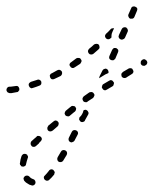

<svg xmlns="http://www.w3.org/2000/svg" viewBox="-31 -271 477 596"><path d="M53 274Q49 274 46 276Q44 278 43 280Q42 281 42 283Q42 285 43 287Q43 289 45 291Q49 296 55 299Q60 303 66 304Q68 305 70 305Q72 304 74 304Q76 303 77 301Q78 299 79 298Q80 294 78 290Q76 286 72 285Q65 283 60 277Q57 274 53 274ZM105 280Q105 284 108 287Q109 288 111 289Q113 290 115 290Q117 290 119 289Q121 289 122 287Q129 281 137 271Q138 269 138 267Q139 265 139 263Q138 261 137 260Q136 258 135 257Q133 255 131 255Q129 254 127 255Q125 255 124 256Q122 257 121 259Q114 268 109 273Q105 276 105 280ZM56 216Q56 214 55 213Q54 211 53 209Q51 208 49 207Q46 206 42 207Q38 209 36 213Q32 224 31 235Q30 237 31 239Q31 241 33 242Q34 244 35 245Q37 246 39 246Q43 247 47 244Q50 242 50 238Q52 229 55 220Q56 218 56 216ZM147 225Q148 229 151 231Q155 233 159 232Q163 231 165 228Q170 219 176 210Q178 206 177 202Q176 198 172 196Q168 194 164 195Q160 196 158 200Q153 209 148 217Q146 221 147 225ZM90 173Q90 173 90 173L95 168Q98 165 99 161Q99 157 96 154Q94 153 93 152Q91 151 89 151Q87 151 85 151Q83 152 82 154L76 159Q71 163 66 168Q64 171 64 175Q64 179 67 182Q69 185 74 185Q78 185 81 182Q85 178 90 174Q90 174 90 173ZM182 164Q183 168 187 170Q191 172 194 170Q198 169 200 166L210 147Q212 144 211 140Q210 136 206 134Q202 132 198 133Q194 134 192 138L183 156Q181 160 182 164ZM151 114Q152 110 149 107Q147 105 146 104Q144 104 142 103Q140 103 138 104Q136 105 135 106L119 119Q118 121 117 123Q116 124 116 126Q116 128 116 130Q117 132 118 134Q121 137 125 137Q129 137 133 134L148 121Q151 118 151 114ZM243 77Q245 80 243 84L233 102Q232 106 228 107Q224 109 220 107Q218 106 217 104Q216 103 215 101Q214 99 215 97Q215 95 216 93Q221 89 224 83Q227 78 228 72Q230 70 233 70Q236 69 238 71Q242 73 243 77ZM198 78 202 75Q203 74 204 72Q205 70 205 68Q206 67 205 65Q204 63 203 61Q201 58 196 58Q192 57 189 60L185 63L173 73Q172 74 171 76Q170 78 170 80Q169 82 170 83Q171 85 172 87Q175 90 179 90Q183 91 186 88ZM260 30Q261 28 262 26Q262 24 262 22Q261 20 260 19Q259 17 257 16Q256 15 254 15Q252 14 250 15Q248 15 246 16Q238 22 229 28Q226 31 225 35Q225 39 227 42Q228 44 230 45Q232 46 234 46Q236 47 238 46Q240 46 241 44Q250 38 258 33Q259 32 260 30ZM21 15Q23 15 25 14Q26 13 27 11Q29 10 29 8Q29 6 29 4Q28 0 25 -3Q22 -5 18 -4Q10 -3 3 -2Q0 -2 -1 -2Q-6 -2 -8 1Q-11 4 -11 8Q-11 10 -10 12Q-9 14 -8 15Q-6 17 -4 17Q-3 18 -1 18Q2 18 5 18Q12 17 21 15ZM321 -6Q322 -8 322 -10Q323 -12 323 -14Q322 -16 321 -17Q319 -21 315 -22Q311 -23 307 -20L290 -10Q288 -9 287 -7Q286 -5 286 -3Q285 -2 285 0Q286 2 287 4Q289 8 293 9Q297 10 301 7L318 -3Q320 -4 321 -6ZM97 -10Q98 -14 97 -18Q96 -20 95 -21Q93 -22 92 -23Q90 -24 88 -24Q86 -24 84 -23Q74 -20 65 -17Q61 -15 59 -12Q57 -8 59 -4Q60 0 64 2Q67 4 71 2Q81 -1 91 -5Q95 -6 97 -10ZM160 -38Q161 -39 161 -41Q162 -43 162 -45Q161 -47 161 -49Q159 -52 155 -54Q151 -55 147 -53Q138 -48 129 -43Q127 -43 126 -41Q125 -40 124 -38Q123 -36 124 -34Q124 -32 125 -30Q127 -26 130 -25Q134 -24 138 -26Q147 -30 157 -35Q158 -36 160 -38ZM278 -34 287 -52Q289 -56 293 -57Q297 -59 300 -57Q302 -56 303 -55Q305 -53 305 -51Q306 -49 306 -47Q306 -45 305 -44Q300 -42 296 -40L278 -29Q278 -29 277 -28Q277 -30 277 -31Q278 -32 278 -34ZM362 -31 378 -41Q382 -43 383 -47Q384 -51 381 -55Q380 -56 379 -58Q377 -59 375 -59Q373 -60 371 -59Q369 -59 368 -58L351 -48L350 -47Q349 -46 347 -44Q346 -43 346 -41Q345 -39 346 -37Q346 -35 347 -33Q349 -30 353 -29Q357 -28 361 -30ZM220 -76Q221 -78 222 -80Q222 -82 222 -84Q221 -86 220 -87Q218 -91 214 -91Q210 -92 206 -90Q198 -84 190 -78Q186 -76 185 -72Q184 -68 187 -65Q188 -63 189 -62Q191 -61 193 -60Q195 -60 197 -60Q199 -61 201 -62Q209 -67 218 -73Q219 -74 220 -76ZM426 -75Q427 -79 424 -83Q423 -84 421 -85Q420 -87 418 -87Q416 -87 414 -87Q412 -86 410 -85Q406 -82 406 -78Q405 -74 407 -71Q409 -69 410 -68Q412 -67 414 -67Q416 -66 418 -67Q420 -67 421 -69H422Q425 -71 426 -75ZM308 -90Q310 -86 313 -85Q315 -84 317 -84Q319 -84 321 -84Q323 -85 324 -86Q326 -88 327 -89L335 -108Q337 -112 336 -116Q334 -119 331 -121Q329 -122 327 -122Q325 -122 323 -122Q321 -121 320 -120Q318 -118 317 -116L309 -98Q307 -94 308 -90ZM278 -124Q278 -128 276 -132Q273 -135 269 -135Q265 -135 261 -133Q254 -126 246 -120Q243 -117 242 -113Q242 -109 244 -106Q246 -104 247 -103Q249 -102 251 -102Q253 -102 255 -102Q257 -103 259 -104Q267 -111 274 -117Q278 -120 278 -124ZM337 -158Q337 -156 338 -154Q339 -153 340 -151Q341 -150 343 -149Q347 -147 351 -149Q355 -150 357 -154L365 -172Q366 -174 366 -176Q366 -178 365 -180Q365 -182 363 -183Q362 -185 360 -186Q356 -187 353 -186Q349 -185 347 -181L338 -162Q338 -160 337 -158ZM305 -149Q301 -149 298 -152Q297 -154 296 -155Q295 -157 295 -159Q295 -161 296 -163Q297 -165 298 -166Q306 -173 313 -181Q315 -183 318 -183Q320 -184 323 -183L318 -172Q315 -166 315 -160Q315 -157 315 -155Q314 -153 312 -152Q309 -149 305 -149ZM368 -219Q369 -215 373 -213Q375 -213 377 -213Q379 -213 380 -213Q382 -214 384 -215Q385 -217 386 -218L394 -237Q396 -241 395 -245Q393 -249 389 -250Q388 -251 386 -251Q384 -251 382 -251Q380 -250 378 -249Q377 -247 376 -245L368 -227Q366 -223 368 -219Z"/></svg>

Font: FRB American Cursive Dashed Light
Style: Italic
Weight: 300
Italic angle: -25°
Version: Version 2.0;Modular Font Editor K font №1